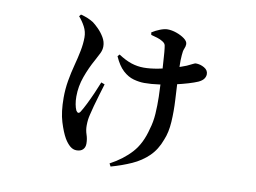

<svg xmlns="http://www.w3.org/2000/svg" viewBox="-72 -673 1144 858"><g transform="rotate(10 500.0 -244.0)"><path d="M471 67Q529 36 567 -6Q605 -48 622 -117Q632 -149 634.5 -187Q637 -225 636 -265Q635 -305 633 -341Q633 -365 631 -391.5Q629 -418 627.5 -443Q626 -468 624 -483Q623 -497 619 -502.5Q615 -508 608 -512Q597 -519 583.5 -523Q570 -527 555 -531L553 -542Q570 -553 589.5 -560.5Q609 -568 623 -568Q642 -568 663.5 -560.5Q685 -553 700.5 -541.5Q716 -530 716 -517Q716 -507 711 -496Q706 -485 705 -465Q703 -444 704 -412.5Q705 -381 706 -356Q708 -315 711 -264Q714 -213 711 -164Q708 -115 693 -80Q676 -33 644.5 -2.5Q613 28 570.5 47Q528 66 478 80ZM315 35Q299 35 285.5 23.5Q272 12 260 -8Q245 -34 231.5 -78Q218 -122 218 -187Q218 -226 224.5 -264Q231 -302 240.5 -337.5Q250 -373 256.5 -406Q263 -439 263 -468Q263 -494 251 -516.5Q239 -539 223 -557L230 -566Q249 -561 262 -555.5Q275 -550 288 -542Q299 -534 314.5 -518.5Q330 -503 341.5 -483.5Q353 -464 353 -443Q353 -427 345.5 -411.5Q338 -396 327 -376Q305 -337 289 -292.5Q273 -248 273 -202Q273 -183 276 -167Q279 -151 284 -140Q289 -132 294 -131.5Q299 -131 304 -139Q313 -153 325.5 -178Q338 -203 350.5 -231.5Q363 -260 372 -283L388 -277Q381 -253 372.5 -225.5Q364 -198 357.5 -173.5Q351 -149 347 -132Q344 -120 342.5 -108.5Q341 -97 341 -81Q341 -61 347.5 -42Q354 -23 354 -2Q354 15 344 25Q334 35 315 35ZM561 -314Q538 -314 512.5 -321Q487 -328 464 -349Q441 -370 423 -411L431 -420Q463 -399 490.5 -390Q518 -381 547 -381Q575 -381 610.5 -387.5Q646 -394 679.5 -404Q713 -414 735 -423Q754 -432 762 -436Q770 -440 773 -440Q794 -440 812 -429.5Q830 -419 830 -401Q830 -390 823 -380Q816 -370 799 -362Q783 -355 756.5 -347Q730 -339 696.5 -331.5Q663 -324 628 -319Q593 -314 561 -314Z"/></g></svg>

Font: Noto Serif KR SemiBold
Style: Regular
Weight: 600
Designer: Ryoko NISHIZUKA 西塚涼子 (kana & ideographs); Frank Grießhammer (Latin, Greek & Cyrillic); Wenlong ZHANG 张文龙 (bopomofo); San
Foundry: Adobe
Version: Version 2.003-H1;hotconv 1.1.1;makeotfexe 2.6.0